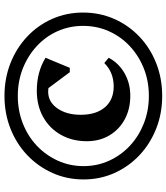

<svg xmlns="http://www.w3.org/2000/svg" viewBox="38 -784 762 879"><g transform="rotate(-90 419.5 -345.0)"><path d="M419 16Q339 16 269.5 -11.5Q200 -39 148 -88Q96 -137 66.5 -202.5Q37 -268 37 -344Q37 -420 66.5 -486Q96 -552 148 -601.5Q200 -651 269.5 -678.5Q339 -706 419 -706Q500 -706 569.5 -678.5Q639 -651 691 -602Q743 -553 772 -487.5Q801 -422 801 -346Q801 -270 772 -204Q743 -138 691 -88.5Q639 -39 569.5 -11.5Q500 16 419 16ZM419 -45Q487 -45 545 -68Q603 -91 647 -132Q691 -173 715.5 -228Q740 -283 740 -346Q740 -409 715.5 -463.5Q691 -518 647 -558.5Q603 -599 545 -622Q487 -645 419 -645Q352 -645 293.5 -622Q235 -599 191.5 -558Q148 -517 123 -462Q98 -407 98 -344Q98 -281 123 -226.5Q148 -172 191.5 -131.5Q235 -91 293.5 -68Q352 -45 419 -45ZM420 -130Q359 -130 312 -155.5Q265 -181 238.5 -226Q212 -271 212 -329Q212 -396 241.5 -448Q271 -500 323 -529Q375 -558 443 -558Q529 -558 594 -518L548 -407H528L455 -505Q448 -506 439 -506Q392 -506 362.5 -464Q333 -422 333 -357Q333 -286 367.5 -246Q402 -206 463 -206Q527 -206 570 -249L594 -229Q570 -183 523.5 -156.5Q477 -130 420 -130Z"/></g></svg>

Font: Platypi SemiBold
Style: Regular
Weight: 600
Designer: David Sargent
Foundry: Bolt Cutter Type
Version: Version 1.200; ttfautohint (v1.8.4.7-5d5b)